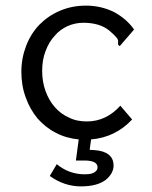

<svg xmlns="http://www.w3.org/2000/svg" viewBox="-20 -486 540 683"><path d="M327 109C327 116 324 122 317 126C310 132 298 134 281 134C244 134 211 122 182 98L157 140C192 165 229 177 268 177C307 177 336 169 356 154C374 139 384 122 384 103C384 70 361 51 316 48L299 47L304 10C362 5 411 -19 450 -61L408 -110C375 -73 335 -54 289 -54C266 -54 244 -58 225 -68C206 -76 189 -89 175 -105C161 -121 150 -140 142 -162C134 -184 130 -208 130 -234C130 -260 134 -284 142 -304C150 -326 161 -344 174 -358C187 -374 203 -385 220 -393C238 -401 257 -405 276 -405C315 -405 346 -396 369 -377C381 -367 389 -359 394 -353C399 -347 401 -342 400 -338V-328C401 -326 403 -324 406 -322L457 -381C438 -408 414 -428 384 -444C355 -458 322 -466 286 -466C253 -466 222 -460 194 -448C165 -436 141 -419 120 -398C100 -377 84 -352 73 -323C62 -294 56 -264 56 -231C56 -198 61 -167 72 -138C82 -110 96 -86 114 -64C132 -44 154 -26 178 -14C204 0 231 7 260 10L250 85H280C311 85 327 93 327 109Z"/></svg>

Font: Inconsolatazi4
Style: Regular
Weight: 400
Designer: Raph Levien, Kirill Tkachev
Foundry: Cyreal
Version: Version 1.013